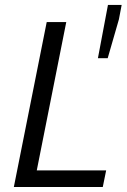

<svg xmlns="http://www.w3.org/2000/svg" viewBox="-20 -744 504 764"><path d="M35.1 0 165.9 -656.3H243.7L126.3 -65.9H402.4L389 0ZM369.6 -512.3 409.6 -724.4H464.1L453.1 -666.8L408.5 -512.3Z"/></svg>

Font: Source Sans 3
Style: Italic
Weight: 200
Italic angle: -11°
Designer: Paul D. Hunt
Foundry: Adobe
Version: Version 3.046;hotconv 1.0.118;makeotfexe 2.5.65603